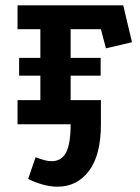

<svg xmlns="http://www.w3.org/2000/svg" viewBox="-20 -468 527 723"><path d="M46 0V-91H132V-358H46V-448H444L477 -309L379 -286L360 -358H246V-91H360V0ZM52 -183V-250H359V-183ZM360 0Q360 116 315 175.5Q270 235 197 235Q146 235 86 206L114 124Q132 131 147 135Q162 139 174 139Q212 139 229 106Q246 73 246 0Z"/></svg>

Font: Podkova
Style: Bold
Weight: 700
Designer: Ilya Yudin
Foundry: Cyreal (www.cyreal.org)
Version: Version 2.102; ttfautohint (v1.8.1.43-b0c9)